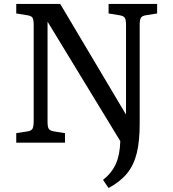

<svg xmlns="http://www.w3.org/2000/svg" viewBox="-20 -720 875 969"><path d="M62 0V-48L120 -57Q138 -60 144 -70.5Q150 -81 150 -108V-596Q150 -621 144 -630.5Q138 -640 118 -643L62 -652V-700H284L614 -145H616V-596Q616 -621 609.5 -630.5Q603 -640 583 -643L528 -652V-700H773V-652L716 -643Q697 -640 691 -630Q685 -620 685 -592V-95Q685 -6 670 54Q655 114 621 155.5Q587 197 528 229L500 188Q544 153 564.5 107.5Q585 62 587 -6V-8L221 -609H220V-104Q220 -79 226.5 -69.5Q233 -60 252 -57L308 -48V0Z"/></svg>

Font: Literata 12pt
Style: Regular
Weight: 400
Designer: Latin by Veronika Burian and Jose Scaglione. Greek by Irene Vlachou. Cyrillic by Vera Evstafieva.
Foundry: TypeTogether
Version: Version 3.002